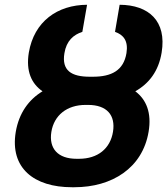

<svg xmlns="http://www.w3.org/2000/svg" viewBox="-20 -780 710 810"><path d="M283.4 9.9H293.7C452.4 9.9 581.3 -71 606.9 -224.1C620.4 -303.3 597.7 -359.7 550.8 -394.9C608.3 -427.2 649.1 -479.4 661.9 -558.2C683.9 -691.4 607.6 -759.2 484.7 -759.9L465.2 -645.6C500.4 -633.5 522 -608 513.5 -555.8C501.4 -482.6 450.3 -456.3 371.8 -456.3H358.7C282 -456.3 239.3 -481.9 251.8 -555.8C260.3 -608 290.1 -633.5 327.4 -645.6L347.3 -759.9C222.3 -759.2 123.9 -689.6 101.6 -558.2C88.8 -479.4 112.6 -427.2 159.4 -394.9C100.9 -359.4 60 -302.9 46.5 -223.7C21 -71 123.6 9.9 283.4 9.9ZM196.7 -223.7C208.1 -293.7 262.4 -337.4 340.9 -337.4H351.6C431.1 -337.4 468 -293.7 456.7 -224.1C445.3 -153.4 392.8 -110.1 313.2 -110.1H302.9C224.4 -110.1 185.4 -153.4 196.7 -223.7Z"/></svg>

Font: Margiela Sans
Style: Bold Italic
Weight: 700
Italic angle: -9.39999°
Designer: Stefan Endress, Andreas Faust
Version: Version 1.100;FEAKit 1.0